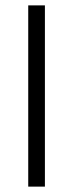

<svg xmlns="http://www.w3.org/2000/svg" viewBox="-20 -694 272 714"><path d="M147 0H85V-674H147Z"/></svg>

Font: Hind Vadodara Light
Style: Regular
Weight: 300
Designer: Hitesh Malaviya
Foundry: Indian Type Foundry
Version: Version 1.000;PS 1.0;hotconv 1.0.86;makeotf.lib2.5.63406; tt